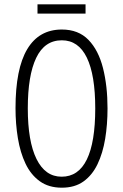

<svg xmlns="http://www.w3.org/2000/svg" viewBox="-20 -861 571 891"><path d="M479 -358Q479 -283 468 -216.5Q457 -150 432.5 -99Q408 -48 367.5 -19Q327 10 267 10Q206 10 164.5 -20Q123 -50 98.5 -101.5Q74 -153 63 -219.5Q52 -286 52 -359Q52 -542 106.5 -633Q161 -724 267 -724Q344 -724 390.5 -676Q437 -628 458 -545Q479 -462 479 -358ZM109 -358Q109 -205 149.5 -123Q190 -41 266 -41Q344 -41 383 -121Q422 -201 422 -358Q422 -513 383 -593.5Q344 -674 267 -674Q187 -674 148 -592.5Q109 -511 109 -358ZM377 -841V-798H154V-841Z"/></svg>

Font: Noto Sans Thai ExtCond Light
Style: Regular
Weight: 300
Width: 2
Designer: Monotype Design Team
Foundry: Monotype Imaging Inc.
Version: Version 2.002; ttfautohint (v1.8.4.7-5d5b)